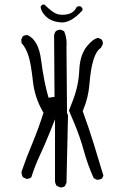

<svg xmlns="http://www.w3.org/2000/svg" viewBox="-20 -819 540 832"><path d="M165 -799.3Q159.2 -795.9 155.8 -790Q157.2 -769.5 178.2 -748.5Q201.2 -725.6 241.7 -722.2Q245.1 -721.7 248.5 -721.7Q290 -721.7 337.4 -774.4V-782.2Q334 -788.6 327.6 -792Q326.2 -792 324.7 -792Q318.4 -792 313 -789.6Q300.3 -763.7 274.9 -757.8Q263.2 -754.9 251.7 -754.9Q240.2 -754.9 231.9 -757.1Q223.6 -759.3 218 -762.5Q212.4 -765.6 205.1 -770.5Q191.4 -780.8 172.4 -799.3ZM398.9 -40.5Q400.4 -40 403.8 -40Q407.2 -40 412.4 -41.5Q417.5 -43 422.4 -45.9L428.2 -57.6L386.7 -194.3Q365.2 -264.2 338.4 -337.4L340.3 -342.3Q362.8 -395 367.7 -455.1Q372.6 -519 384.8 -559.1Q397 -599.1 417 -611.3L425.3 -627Q425.8 -627.9 425.8 -628.9Q425.8 -640.1 420.4 -647.9L406.2 -654.8Q384.3 -652.3 356.9 -618.7Q326.7 -581.1 323.7 -517.6Q320.8 -447.3 295.4 -382.8L278.8 -339.8L299.3 -291.5Q326.2 -228 343.3 -165.8Q360.4 -103.5 386.2 -46.9ZM242.2 -6.8Q253.4 -6.8 261.2 -12.2L268.1 -26.9L274.9 -330.1L270.5 -319.3L268.1 -615.7Q268.6 -623.5 268.6 -630.4Q268.6 -659.2 257.8 -683.6L244.6 -689.9Q243.2 -690.4 240.7 -690.4Q238.3 -690.4 234.9 -689.5Q228 -688.5 222.2 -684.1Q215.8 -675.8 214.4 -665L216.3 -399.4L190.4 -395.5Q170.9 -460.9 158.2 -558.1Q147.5 -644.5 100.1 -666.5Q98.6 -667 95.5 -667Q92.3 -667 87.6 -665.8Q83 -664.6 78.6 -661.6L72.3 -647.9L73.2 -632.8Q92.8 -611.3 103.5 -576.7Q114.7 -541 122.6 -467.3Q129.9 -397.9 165.5 -335.4L168.5 -330.6Q147 -262.2 120.6 -198.7Q94.7 -137.7 73.7 -76.2Q73.2 -74.2 73.2 -72.5Q73.2 -70.8 73.5 -68.1Q73.7 -65.4 74.7 -62.5Q76.2 -56.6 79.1 -51.3L93.3 -44.4Q94.2 -43.9 95.2 -43.9Q106.9 -43.9 115.7 -50.8Q130.9 -99.1 152.1 -144.5Q173.3 -189.9 192.9 -238.3L218.3 -301.8V-32.2Q219.7 -22 225.1 -14.2L239.7 -7.3Q241.2 -6.8 242.2 -6.8Z"/></svg>

Font: NaikaiFont
Style: ExtraLight
Weight: 200
Version: Version 1.89